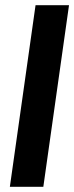

<svg xmlns="http://www.w3.org/2000/svg" viewBox="-20 -720 286 740"><path d="M18 0 117 -700H246L147 0Z"/></svg>

Font: Host Grotesk
Style: Bold Italic
Weight: 700
Italic angle: -8°
Designer: Doğukan Karapınar
Foundry: Element Type
Version: Version 1.003; ttfautohint (v1.8.4.7-5d5b)